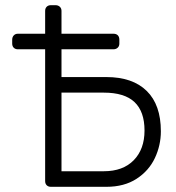

<svg xmlns="http://www.w3.org/2000/svg" viewBox="-20 -720 680 740"><path d="M390 -423Q491 -423 545.5 -369.5Q600 -316 600 -214Q600 -160 577 -111Q554 -62 506.5 -31Q459 0 390 0H176Q166 0 160 -6Q154 -12 154 -22V-530H49Q39 -530 33 -536Q27 -542 27 -552V-567Q27 -577 33 -583.5Q39 -590 49 -590H154V-678Q154 -688 160 -694Q166 -700 176 -700H194Q204 -700 210.5 -694Q217 -688 217 -678V-590H417Q428 -590 434 -584Q440 -578 440 -567V-552Q440 -542 433.5 -536Q427 -530 417 -530H217V-423ZM380 -60Q454 -60 495.5 -102.5Q537 -145 537 -217Q537 -290 498.5 -326.5Q460 -363 380 -363H217V-60Z"/></svg>

Font: Rubik AZ
Style: Regular
Weight: 300
Designer: Hubert and Fischer
Foundry: Hubert & Fischer
Version: Version 2.000